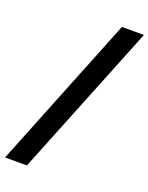

<svg xmlns="http://www.w3.org/2000/svg" viewBox="-174 -837 873 1131"><g transform="rotate(20 263.0 -271.0)"><path d="M4 208 388 -750H526L141 208Z"/></g></svg>

Font: Puffins on Iceburgs(2)
Style: on-Iceburgs-Bold
Weight: 700
Version: Version 1.0